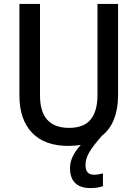

<svg xmlns="http://www.w3.org/2000/svg" viewBox="-20 -734 702 979"><path d="M416 107Q416 134 427.5 145.5Q439 157 460 157Q473 157 485 154.5Q497 152 505 150V215Q491 220 475.5 222.5Q460 225 442 225Q337 225 337 122Q337 91 352.5 60.5Q368 30 392 5Q362 10 329 10Q207 10 143 -57.5Q79 -125 79 -247V-714H184V-247Q184 -82 332 -82Q408 -82 442.5 -125Q477 -168 477 -248V-714H582V-247Q582 -179 561.5 -126.5Q541 -74 499 -41Q455 9 435.5 42Q416 75 416 107Z"/></svg>

Font: Noto Sans Lao UI SemCond Med
Style: Regular
Weight: 500
Width: 4
Designer: Monotype Design Team
Foundry: Monotype Imaging Inc.
Version: Version 2.000; ttfautohint (v1.8.4.7-5d5b)